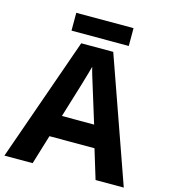

<svg xmlns="http://www.w3.org/2000/svg" viewBox="-126 -973 942 1072"><g transform="rotate(15 345.0 -437.0)"><path d="M181.2 -874H512.2V-771H181.2ZM526.9 0 475.1 -169.9H214.8L163.1 0H0L252 -716.8H437L689.9 0ZM439 -296.9Q367.2 -527.8 358.2 -558.1Q349.1 -588.4 345.2 -606Q329.1 -543.5 252.9 -296.9Z"/></g></svg>

Font: Zoram GWebM
Style: Bold
Weight: 700
Foundry: Ascender Corporation
Version: Version 1.000